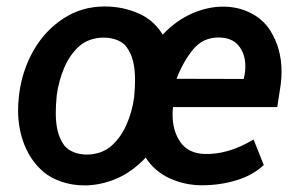

<svg xmlns="http://www.w3.org/2000/svg" viewBox="-20 -559 916 590"><path d="M790.5 -51.8Q755.4 -19.5 705.3 -4.6Q655.3 10.3 601.1 10.3Q547.4 10.3 501 -11.2Q454.6 -32.7 427.7 -74.7Q385.7 -30.3 337.2 -9.8Q288.6 10.7 239.7 10.7Q202.6 10.7 169.4 -0.5Q136.2 -11.7 114.3 -30.3Q75.7 -63 55.7 -112.3Q35.6 -161.6 35.6 -219.7Q35.6 -240.2 37.6 -257.3L38.6 -268.1Q47.9 -342.3 83 -403.8Q118.2 -465.3 175.3 -502.4Q231 -539.1 302.2 -539.1Q358.4 -539.1 407.2 -517.1Q452.6 -497.1 480 -452.6Q520.5 -495.6 569.1 -517.1Q617.7 -538.6 665.5 -538.6Q711.4 -538.6 749.5 -519.5Q787.6 -500.5 810.1 -465.8Q845.2 -410.2 845.2 -339.4Q845.2 -322.3 842.8 -300.3L832 -230H511.7Q510.3 -218.3 510.3 -207Q510.3 -156.2 534.7 -121.8Q559.1 -87.4 608.9 -85.9Q681.2 -83.5 759.3 -130.4ZM522.5 -316.9 729 -316.4 731.9 -330.6Q733.9 -341.8 733.9 -355Q733.9 -394 713.1 -418.9Q692.4 -443.8 651.4 -443.8Q604 -443.8 573.7 -407.5Q543.5 -371.1 522.5 -316.9ZM151.4 -211.4Q151.4 -180.7 157.2 -156.7Q163.1 -132.8 176.3 -113.8Q186.5 -99.6 205.6 -91.8Q224.6 -84 247.1 -84Q267.6 -84 287.1 -90.6Q306.6 -97.2 321.3 -109.9Q350.6 -135.3 368.4 -175.3Q386.2 -215.3 392.1 -259.8Q395 -288.6 395 -313Q395 -344.7 389.2 -369.6Q383.3 -394.5 369.6 -413.6Q359.4 -428.2 340.3 -435.8Q321.3 -443.4 298.3 -443.4Q277.3 -443.4 257.8 -436.8Q238.3 -430.2 224.1 -417.5Q194.8 -391.6 177.5 -351.1Q160.2 -310.5 154.3 -265.6Q151.4 -236.3 151.4 -211.4Z"/></svg>

Font: Mardoto Medium
Style: Italic
Weight: 500
Italic angle: -12°
Designer: Christian Robertson, Vahan Hovhannisyan
Foundry: Google
Version: Version 1.000